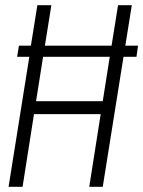

<svg xmlns="http://www.w3.org/2000/svg" viewBox="-20 -720 552 740"><path d="M13 0 93 -501H46L53 -544H99L124 -700H178L153 -544H410L435 -700H488L463 -544H512L506 -501H456L376 0H324L368 -280H111L67 0ZM119 -330H376L403 -501H146Z"/></svg>

Font: Georama SemiCondensed Light
Style: Italic
Weight: 300
Width: 4
Italic angle: -9°
Designer: Jean-Baptiste Levee
Foundry: Production Type
Version: Version 1.000